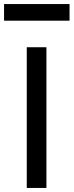

<svg xmlns="http://www.w3.org/2000/svg" viewBox="-52 -927 363 947"><path d="M80 0V-694H177V0ZM-32 -825V-907H291V-825Z"/></svg>

Font: TitilliumText22L Lt
Style: Medium
Weight: 500
Designer: Campivisivi
Foundry: Campivisivi
Version: 1.000